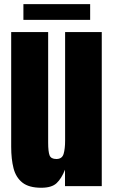

<svg xmlns="http://www.w3.org/2000/svg" viewBox="-20 -885 539 913"><path d="M176.3 7.8Q117.7 7.8 86.7 -16.6Q55.7 -41 44.4 -84.7Q33.2 -128.4 33.2 -187V-732.4H209V-207.5Q209 -163.6 215.8 -146.2Q222.7 -128.9 248 -128.9Q275.4 -128.9 282.5 -153.3Q289.6 -177.7 289.6 -216.3V-732.4H463.9V0H289.1V-78.1Q272.5 -36.1 249.3 -14.2Q226.1 7.8 176.3 7.8ZM91.3 -790.5V-865.2H408.7V-790.5Z"/></svg>

Font: webenart
Style: Regular
Weight: 400
Designer: Vernon Adams
Foundry: Vernon Adams
Version: Version 2.116; ttfautohint (v1.8.3)